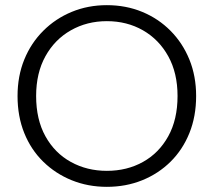

<svg xmlns="http://www.w3.org/2000/svg" viewBox="-20 -717 828 744"><path d="M394 7Q321 7 258 -18.5Q195 -44 147.5 -90.5Q100 -137 74 -201.5Q48 -266 48 -345Q48 -422 74 -486Q100 -550 147.5 -597.5Q195 -645 258 -671Q321 -697 394 -697Q468 -697 531 -671Q594 -645 641 -597.5Q688 -550 714 -486Q740 -422 740 -345Q740 -266 714 -201.5Q688 -137 641 -90.5Q594 -44 531 -18.5Q468 7 394 7ZM394 -55Q472 -55 534 -89.5Q596 -124 632 -189Q668 -254 668 -345Q668 -434 632 -499Q596 -564 534 -599.5Q472 -635 394 -635Q317 -635 254.5 -599.5Q192 -564 156 -499Q120 -434 120 -345Q120 -254 156 -189Q192 -124 254.5 -89.5Q317 -55 394 -55Z"/></svg>

Font: Parkinsans Light
Style: Regular
Weight: 300
Designer: Red Stone, Indian Type Foundry
Foundry: Indian Type Foundry
Version: Version 1.000